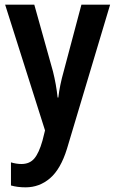

<svg xmlns="http://www.w3.org/2000/svg" viewBox="-20 -563 494 823"><path d="M2 -543H127L207 -257Q221 -201 227 -145H230Q236 -197 253 -257L329 -543H452L267 75Q240 162 194.5 201Q149 240 90 240Q72 240 56.5 238Q41 236 27 232V133Q37 136 48.5 138Q60 140 72 140Q107 140 127 116.5Q147 93 162 40L173 -4Z"/></svg>

Font: Noto Sans Kannada Condensed SemiBold
Style: Regular
Weight: 600
Width: 3
Designer: Jelle Bosma - Monotype Design Team
Foundry: Monotype Imaging Inc.
Version: Version 2.005; ttfautohint (v1.8.4.7-5d5b)